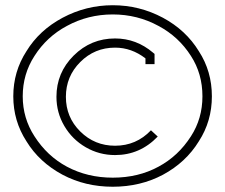

<svg xmlns="http://www.w3.org/2000/svg" viewBox="-20 -709 861 734"><path d="M536.1 -485.8Q482.9 -526.9 419.9 -526.9Q341.8 -526.9 286.9 -471.9Q231.9 -417 231.9 -338.9Q231.9 -260.7 286.9 -206.3Q341.8 -151.9 419.9 -151.9Q501 -151.9 557.1 -210.9L583 -187Q515.1 -116.2 419.9 -116.2Q359.4 -116.2 307.9 -146Q256.3 -175.8 226.1 -227.1Q195.8 -278.3 195.8 -338.9Q195.8 -431.2 261.7 -496.6Q327.6 -562 419.9 -562Q501 -562 564.9 -507.8L570.8 -502.9V-463.9H536.1ZM740.2 -168.9Q690.9 -88.4 603 -41Q516.6 4.9 411.1 4.9Q305.7 4.9 219.2 -41Q129.9 -88.9 81.1 -168.9Q30.8 -246.6 30.8 -340.8Q30.8 -435.5 81.1 -513.2Q129.9 -593.3 219.2 -641.1Q309.1 -689 411.1 -689Q513.2 -689 603 -641.1Q690.9 -593.8 740.2 -513.2Q790 -436.5 790 -340.8Q790 -245.6 740.2 -168.9ZM753.9 -340.8Q753.9 -427.2 710 -495.1Q663.1 -568.8 585.9 -609.9Q505.4 -653.8 411.1 -653.8Q316.4 -653.8 235.8 -609.9Q158.7 -568.8 111.8 -495.1Q66.9 -425.8 66.9 -340.8Q66.9 -257.3 111.8 -188Q160.2 -112.3 235.8 -71.8Q314.5 -29.8 411.1 -29.8Q508.8 -29.8 585.9 -71.8Q661.6 -112.3 710 -188Q753.9 -255.9 753.9 -340.8Z"/></svg>

Font: Rawengulk
Style: Regular
Weight: 400
Version: Version 0.92